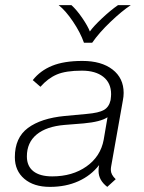

<svg xmlns="http://www.w3.org/2000/svg" viewBox="-20 -719 564 750"><path d="M414 -68Q413 -63 413 -55Q413 -37 432 -19L399 11Q365 -15 365 -51Q365 -65 367 -73V-74Q335 -33 286 -11Q237 11 175 11Q112 11 75 -20.5Q38 -52 38 -105Q38 -181 89 -219Q140 -257 233 -266L319 -274Q366 -278 386 -289.5Q406 -301 412 -328Q414 -344 414 -351Q414 -395 383.5 -419Q353 -443 300 -443Q237 -443 202 -428Q167 -413 138 -380L108 -406Q137 -443 183.5 -462Q230 -481 302 -481Q376 -481 419.5 -447.5Q463 -414 463 -356Q463 -342 460 -327ZM400 -261Q373 -243 307 -237L232 -231Q161 -225 123 -193.5Q85 -162 85 -108Q85 -70 110.5 -50Q136 -30 184 -30Q263 -30 318 -69Q373 -108 385 -173ZM209 -699H259Q280 -680 301.5 -648.5Q323 -617 331 -596Q345 -616 378.5 -647.5Q412 -679 441 -699H491Q456 -676 411.5 -633.5Q367 -591 340 -552H308Q294 -592 265 -635Q236 -678 209 -699Z"/></svg>

Font: KoHo Light
Style: Italic
Weight: 300
Italic angle: -10°
Version: Version 1.000; ttfautohint (v1.6)